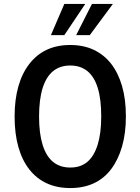

<svg xmlns="http://www.w3.org/2000/svg" viewBox="-20 -943 711 973"><path d="M336 10Q269 10 217 -14Q165 -38 128.5 -84.5Q92 -131 73 -198.5Q54 -266 54 -352Q54 -438 73 -505Q92 -572 129 -619.5Q166 -667 217.5 -691Q269 -715 336 -715Q403 -715 455 -690.5Q507 -666 543 -620Q579 -574 598.5 -507Q618 -440 618 -353Q618 -268 598.5 -200.5Q579 -133 543 -85.5Q507 -38 455 -14Q403 10 336 10ZM336 -94Q389 -94 423 -123Q457 -152 475 -210Q493 -268 493 -353Q493 -440 475.5 -497Q458 -554 423 -582.5Q388 -611 336 -611Q284 -611 249 -582.5Q214 -554 196 -496.5Q178 -439 178 -352Q178 -267 196 -209Q214 -151 249 -122.5Q284 -94 336 -94ZM238 -765 306 -923H412L306 -765ZM366 -765 446 -923H552L435 -765Z"/></svg>

Font: Nunito Sans 10pt Condensed
Style: Bold
Weight: 700
Width: 3
Designer: Vernon Adams
Foundry: Vernon Adams
Version: Version 3.101;gftools[0.9.27]